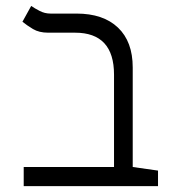

<svg xmlns="http://www.w3.org/2000/svg" viewBox="-20 -632 626 652"><path d="M516.6 -52.7V0H60.5V-64.9H367.2V-378.4Q367.2 -521 234.9 -521H143.6Q112.8 -521 92 -533.4Q71.3 -545.9 56.2 -558.1L85.9 -611.8Q97.2 -604 114.5 -595Q131.8 -585.9 151.4 -585.9H239.7Q330.6 -585.9 380.6 -538.3Q430.7 -490.7 430.7 -402.8V-64.9Z"/></svg>

Font: CaskaydiaCove NFP Light
Style: Regular
Weight: 300
Designer: Aaron Bell
Foundry: Saja Typeworks
Version: Version 2111.001; VTT 6.35;Nerd Fonts 3.1.1